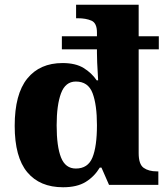

<svg xmlns="http://www.w3.org/2000/svg" viewBox="-20 -780 703 810"><path d="M246 10Q148 10 95 -53.5Q42 -117 42 -249Q42 -383 95 -448.5Q148 -514 244 -514Q299 -514 333 -493Q367 -472 388 -441H394Q394 -448 392.5 -469.5Q391 -491 390 -515.5Q389 -540 389 -557V-572H241V-627H389V-643Q389 -683 365.5 -693Q342 -703 309 -703H301V-760H565V-627H650V-572H565V-134Q565 -87 586 -72Q607 -57 642 -57H648V0H440L408 -73H401Q378 -35 341.5 -12.5Q305 10 246 10ZM300 -69Q351 -69 370 -115.5Q389 -162 389 -252Q389 -338 370.5 -387Q352 -436 300 -436Q256 -436 237.5 -386.5Q219 -337 219 -251Q219 -162 237.5 -115.5Q256 -69 300 -69Z"/></svg>

Font: Noto Serif Tamil ExtraBold
Style: Regular
Weight: 800
Designer: Indian Type Foundry, Tom Grace, and the Monotype Design Team
Foundry: Monotype Imaging Inc.
Version: Version 2.004; ttfautohint (v1.8.4.7-5d5b)